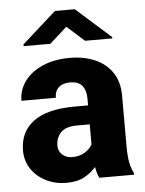

<svg xmlns="http://www.w3.org/2000/svg" viewBox="-54 -793 641 847"><g transform="rotate(-5 266.5 -370.0)"><path d="M352.1 0Q342.8 -19 337.4 -48.8Q316.9 -24.4 285.6 -7.3Q254.4 9.8 206.5 9.8Q157.2 9.8 116.5 -10.5Q75.7 -30.8 51.5 -66.4Q27.3 -102.1 27.3 -148.4Q27.3 -231 88.1 -276.6Q148.9 -322.3 273.4 -322.3H330.6V-352.5Q330.6 -388.2 314 -409.2Q297.4 -430.2 259.8 -430.2Q228 -430.2 210 -414.1Q191.9 -397.9 191.9 -368.2H39.6Q39.6 -415.5 67.6 -454.1Q95.7 -492.7 147.2 -515.4Q198.7 -538.1 268.1 -538.1Q330.1 -538.1 378.7 -517.3Q427.2 -496.6 455.6 -455.1Q483.9 -413.6 483.9 -351.6V-130.4Q483.9 -83 489.5 -55.7Q495.1 -28.3 505.9 -8.3V0ZM241.2 -101.1Q274.9 -101.1 297.9 -116Q320.8 -130.9 330.6 -149.4V-238.3H274.9Q223.6 -238.3 201.9 -214.6Q180.2 -190.9 180.2 -157.7Q180.2 -133.3 197.3 -117.2Q214.4 -101.1 241.2 -101.1ZM309.1 -750 462.9 -613.3V-607.4H342.3L265.1 -676.3L188.5 -607.4H70.3V-615.2L221.2 -750Z"/></g></svg>

Font: Vazirmatn UI ExtraBold
Style: Regular
Weight: 800
Designer: Saber Rastikerdar
Foundry: Saber Rastikerdar
Version: Version 33.003